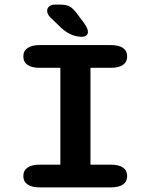

<svg xmlns="http://www.w3.org/2000/svg" viewBox="-20 -815 659 835"><path d="M154 0Q118 0 99.8 -12.8Q81.5 -25.5 81.5 -49.5Q81.5 -73.5 99.8 -86.2Q118 -99 154 -99H242.5V-520H154Q118 -520 99.8 -532.8Q81.5 -545.5 81.5 -569.5Q81.5 -593.5 99.8 -606.2Q118 -619 154 -619H460.5Q497 -619 515 -606.2Q533 -593.5 533 -569.5Q533 -545.5 515 -532.8Q497 -520 460.5 -520H373.5V-99H460.5Q497 -99 515 -86.2Q533 -73.5 533 -49.5Q533 -25.5 515 -12.8Q497 0 460.5 0ZM337 -655Q313.5 -655 292 -663.8Q270.5 -672.5 247.5 -692.5L204 -734.5Q185 -751 185 -768Q185 -780 194.5 -787.5Q204 -795 219.5 -795H240.5Q269.5 -795 284.5 -786Q299.5 -777 318 -751.5L345 -715.5Q362.5 -691.5 362.5 -676Q362.5 -666.5 355.5 -660.8Q348.5 -655 337 -655Z"/></svg>

Font: Sono ExtraLight Monospace SemiBold
Style: Regular
Weight: 600
Version: Version 2.112